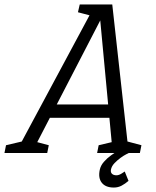

<svg xmlns="http://www.w3.org/2000/svg" viewBox="-73 -687 701 862"><path d="M-3 0 355 -667H431L505 0H433L374 -628H394L69 0ZM128 -158 141 -218H453L440 -158ZM-53 0 -46 -35 39 -55 27 0ZM59 0 71 -55 146 -35 139 0ZM363 0 370 -35 455 -55 443 0ZM475 0 487 -55 562 -35 555 0ZM285 -667H365L353 -612L277 -632ZM505 0Q505 0 494 5.5Q483 11 468.5 21.5Q454 32 441 45.5Q428 59 425 75Q423 87 430 93.5Q437 100 450 100Q461 100 474 91.5Q487 83 487 83L504 125Q489 138 473 146.5Q457 155 438 155Q401 155 384 133.5Q367 112 375 75Q379 56 393.5 39.5Q408 23 425.5 10.5Q443 -2 455.5 -9Q468 -16 468 -16Z"/></svg>

Font: Epunda Slab Light
Style: Italic
Weight: 300
Italic angle: -12°
Designer: Simon Atzbach
Foundry: typofactur
Version: Version 1.102